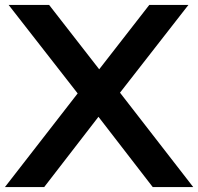

<svg xmlns="http://www.w3.org/2000/svg" viewBox="-30 -760 805 780"><path d="M-10 0 285.5 -380.5 5 -740H169.5L373 -478.5L576.5 -740H735.5L457.5 -383.5L755 0H590.5L370 -285.5L149.5 0Z"/></svg>

Font: Encode Sans Expanded Expanded SemiBold
Style: Regular
Weight: 600
Width: 7
Designer: Multiple Designers
Foundry: Impallari Type
Version: Version 3.000; ttfautohint (v1.8.3) -l 8 -r 50 -G 200 -x 14 